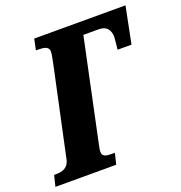

<svg xmlns="http://www.w3.org/2000/svg" viewBox="-150 -825 881 935"><g transform="rotate(-20 290.5 -357.0)"><path d="M-21 0H294L308 -57H289C262 -57 243 -61 243 -85C243 -94 244 -101 248 -119L360 -649H440C483 -649 498 -622 498 -587C498 -579 494 -547 492 -524H564L602 -714H129L117 -657H127C160 -657 184 -653 184 -626C184 -612 176 -578 172 -557L77 -114C69 -65 36 -57 3 -57H-7Z"/></g></svg>

Font: Noto Serif ExtraCondensed Black
Style: Italic
Weight: 900
Width: 2
Italic angle: -12°
Designer: Monotype Design Team
Foundry: Monotype Imaging Inc.
Version: Version 2.014